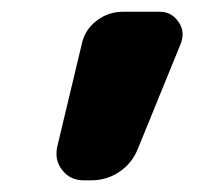

<svg xmlns="http://www.w3.org/2000/svg" viewBox="-20 -813 377 327"><path d="M252 -793Q272.5 -793 284.2 -775.4Q291 -765.6 291 -754.9Q291 -747.1 288.1 -739.3L214.8 -559.6Q205.1 -535.2 183.6 -520.5Q162.1 -505.9 135.7 -505.9H122.1Q99.6 -505.9 85.9 -523.4Q76.2 -536.1 76.2 -550.8Q76.2 -556.6 77.1 -561.5L119.1 -737.3Q124 -761.7 144 -777.3Q164.1 -793 189.5 -793Z"/></svg>

Font: Gen Jyuu Gothic Bold
Style: Bold
Weight: 700
Designer: [Source Han Sans]
Ryoko NISHIZUKA  (kana & ideographs); Paul D. Hunt (Latin, Greek & Cyrillic); Wenlong ZHANG  (bopomofo
Version: Version 1.002.20150607